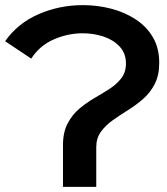

<svg xmlns="http://www.w3.org/2000/svg" viewBox="-52 -730 654 750"><path d="M194 0V-163Q194 -213 212 -247.5Q230 -282 258 -305.5Q286 -329 317 -347Q348 -365 376 -383Q404 -401 422 -424.5Q440 -448 440 -482Q440 -522 415 -548.5Q390 -575 351.5 -587.5Q313 -600 271 -600Q213 -600 158 -576Q103 -552 70 -501L-32 -569Q17 -639 98.5 -674.5Q180 -710 272 -710Q329 -710 382.5 -696Q436 -682 478.5 -654Q521 -626 545.5 -584Q570 -542 570 -485Q570 -436 552.5 -402Q535 -368 507 -343.5Q479 -319 447.5 -299.5Q416 -280 388 -260Q360 -240 342 -215Q324 -190 324 -155V0Z"/></svg>

Font: Montserrat SemiBold
Style: Regular
Weight: 600
Designer: Julieta Ulanovsky
Foundry: Julieta Ulanovsky
Version: Version 9.000; ttfautohint (v1.8.4.7-5d5b)